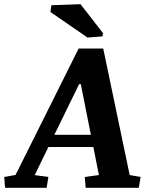

<svg xmlns="http://www.w3.org/2000/svg" viewBox="-65 -891 708 911"><path d="M310.5 -491.7 192.9 -251.5H366.2L318.4 -491.7ZM156.2 0H-41L-44.9 -51.3L8.8 -61L308.1 -660.6H424.8L550.3 -60.5L602.1 -51.3L593.8 0H341.3L337.4 -51.3L404.3 -60.5L377.9 -193.4H164.6L99.6 -60.1L164.6 -51.3ZM421.4 -718.3 350.1 -712.9 174.3 -834 178.7 -866.2 316.9 -871.1 423.8 -733.9Z"/></svg>

Font: NoticiaText-BoldItalic
Style: Bold Italic
Weight: 700
Italic angle: -8°
Designer: JM Sole
Foundry: JM Sole
Version: Version 1.003